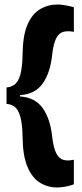

<svg xmlns="http://www.w3.org/2000/svg" viewBox="-20 -717 362 850"><path d="M9 -257V-330Q29 -331 45 -343Q61 -355 70 -386.5Q79 -418 80 -477Q81 -560 101.5 -607.5Q122 -655 157 -676Q192 -697 235 -697Q251 -697 270 -693.5Q289 -690 307 -685V-576Q282 -581 262 -576.5Q242 -572 229.5 -549Q217 -526 211 -475Q203 -396 169.5 -348Q136 -300 69 -296V-290Q137 -285 170 -237Q203 -189 211 -112Q217 -61 229.5 -37.5Q242 -14 261.5 -9Q281 -4 307 -10V99Q288 106 268.5 109.5Q249 113 233 113Q191 113 156.5 91.5Q122 70 101.5 21.5Q81 -27 80 -109Q79 -168 70 -200Q61 -232 45 -244Q29 -256 9 -257Z"/></svg>

Font: Bricolage Grotesque 48pt Bricolage Grotesque 48pt Regular
Style: Bold
Weight: 700
Designer: Mathieu Triay
Foundry: Atelier Triay
Version: Version 1.000; ttfautohint (v1.8.4.7-5d5b);gftools[0.9.32]